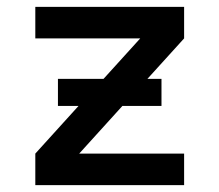

<svg xmlns="http://www.w3.org/2000/svg" viewBox="-20 -540 640 560"><path d="M83 0V-92L209 -231H149V-310H282L389 -428H83V-520H517V-428L410 -310H451V-231H337L211 -92H517V0Z"/></svg>

Font: Iosevka SS04 Semibold Extended
Style: Regular
Weight: 600
Width: 7
Monospace: yes
Designer: Belleve Invis
Foundry: Belleve Invis
Version: Version 19.0.0; ttfautohint (v1.8.4)